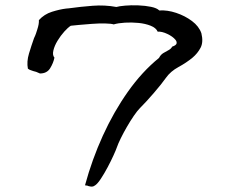

<svg xmlns="http://www.w3.org/2000/svg" viewBox="-20 -675 840 716"><path d="M731 -551Q739 -518 728 -497Q717 -476 698 -460Q675 -441 645.5 -425Q616 -409 599 -385Q582 -361 553.5 -328Q525 -295 502 -272Q492 -262 479 -243Q466 -224 453 -201.5Q440 -179 430 -158.5Q420 -138 416 -126Q413 -117 403.5 -96Q394 -75 381.5 -51.5Q369 -28 356.5 -9Q344 10 335 16Q328 21 323 21Q318 21 310 19Q309 18 306.5 17.5Q304 17 297 16Q323 -80 363.5 -169Q404 -258 457 -333Q510 -408 573 -459Q579 -471 589 -477Q599 -483 608.5 -488Q618 -493 622 -501Q637 -506 638.5 -513Q640 -520 634 -527Q624 -539 604 -548.5Q584 -558 568 -557Q562 -571 542 -579Q522 -587 496.5 -589.5Q471 -592 446 -590.5Q421 -589 404 -584Q395 -587 372 -587.5Q349 -588 322.5 -586Q296 -584 274 -582Q252 -580 244 -579Q234 -573 220 -557.5Q206 -542 194.5 -523Q183 -504 179 -486.5Q175 -469 183 -460Q179 -440 167 -420.5Q155 -401 129 -401Q121 -405 115 -407Q109 -409 104 -410Q99 -412 94 -413.5Q89 -415 84 -419Q79 -445 88 -475Q97 -505 107 -533Q111 -541 114 -549.5Q117 -558 119 -565Q126 -586 125 -600Q145 -622 173.5 -631Q202 -640 226 -643Q230 -643 237 -644Q280 -650 325.5 -653.5Q371 -657 414 -649Q424 -652 446.5 -654Q469 -656 495.5 -655Q522 -654 543.5 -649.5Q565 -645 574 -636Q604 -638 637 -627Q670 -616 696 -596.5Q722 -577 731 -551Z"/></svg>

Font: Yuji Boku
Style: Regular
Weight: 400
Designer: Kataoka Yuji
Foundry: Kinuta Font Factory
Version: Version 3.002